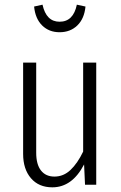

<svg xmlns="http://www.w3.org/2000/svg" viewBox="-20 -791 516 822"><path d="M392 0H344L340 -87Q289 11 204 11Q146 11 112.5 -28Q79 -67 79 -132V-523H135V-137Q135 -87 155.5 -61Q176 -35 213 -35Q252 -35 282 -63.5Q312 -92 336 -142V-523H392ZM126 -763 162 -771Q178 -698 235 -698Q294 -698 309 -771L346 -763Q341 -711 311 -682Q281 -653 235 -653Q190 -653 160.5 -682Q131 -711 126 -763Z"/></svg>

Font: Fira Sans Extra Condensed Light
Style: Regular
Weight: 300
Width: 1
Designer: Carrois Corporate & Edenspiekermann AG
Foundry: Carrois Corporate GbR & Edenspiekermann AG
Version: Version 4.203